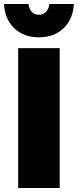

<svg xmlns="http://www.w3.org/2000/svg" viewBox="-32 -942 390 962"><path d="M215 -922H338Q334 -846 286.5 -800.5Q239 -755 163 -755Q87 -755 39.5 -800.5Q-8 -846 -12 -922H111Q113 -898 127 -883Q141 -868 163 -868Q185 -868 199 -883Q213 -898 215 -922ZM267 0H59V-701H267Z"/></svg>

Font: Montserrat Extra Bold
Style: Regular
Weight: 800
Designer: Julieta Ulanovsky
Foundry: Julieta Ulanovsky
Version: Version 3.001;PS 003.001;hotconv 1.0.70;makeotf.lib2.5.58329